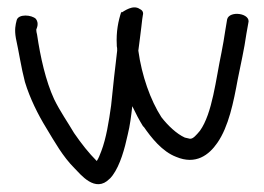

<svg xmlns="http://www.w3.org/2000/svg" viewBox="-20 -494 698 508"><path d="M482 -127C482 -127 478 -128 469 -130C447 -140 424 -162 407 -184C378 -229 355 -294 346 -360C349 -384 352 -405 354 -423C356 -440 357 -450 358 -454C360 -461 357 -467 350 -470C332 -483 308 -464 302 -461L301 -463C293 -439 287 -410 289 -375V-372C290 -369 290 -365 290 -360C287 -337 285 -313 282 -291L274 -215C268 -172 261 -128 248 -94C244 -84 241 -75 236 -68C215 -89 196 -113 176 -142C159 -171 139 -199 123 -232C101 -280 87 -342 78 -403C76 -410 76 -415 76 -416C77 -419 84 -432 75 -444C64 -455 28 -458 24 -440C21 -428 18 -416 22 -393C30 -357 36 -315 46 -277C59 -234 81 -190 102 -156C125 -118 146 -80 177 -49C193 -33 232 18 270 -21C273 -23 275 -27 278 -30C298 -57 310 -101 318 -138C324 -162 327 -187 330 -213C339 -194 349 -175 359 -159H360C380 -130 409 -93 446 -79C498 -57 533 -84 555 -116C585 -159 598 -224 609 -284C617 -325 626 -362 632 -405L637 -433C645 -459 587 -467 581 -443L576 -413C573 -394 570 -374 566 -355C551 -284 542 -194 509 -148C499 -136 491 -127 484 -127Z"/></svg>

Font: Stray Cat
Style: Bd
Weight: 700
Version: Version 1.0